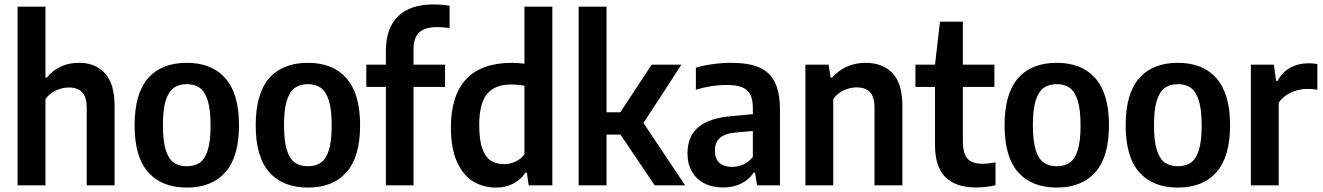

<svg xmlns="http://www.w3.org/2000/svg" viewBox="-20 -838 5981 868"><path d="M59.5 -808H185.5V-487.5H192Q246.5 -554 338 -554Q410.5 -554 454.2 -507Q498 -460 498 -358V0H372V-349Q372 -399.5 351.2 -421Q330.5 -442.5 291.5 -442.5Q262.5 -442.5 233.2 -429.2Q204 -416 185.5 -390V0H59.5Z M588.5 -271Q588.5 -415 649.5 -484.5Q710.5 -554 824.5 -554Q937.5 -554 999 -484Q1060.5 -414 1060.5 -272Q1060.5 -129 999 -59.5Q937.5 10 824.5 10Q711.5 10 650 -59.2Q588.5 -128.5 588.5 -271ZM932 -270.5Q932 -342 919.2 -383Q906.5 -424 883.2 -440.8Q860 -457.5 824.5 -457.5Q789 -457.5 765.5 -440.8Q742 -424 729.2 -383.5Q716.5 -343 716.5 -272.5Q716.5 -201.5 729 -160.8Q741.5 -120 765.2 -103.2Q789 -86.5 824.5 -86.5Q860 -86.5 883.5 -103Q907 -119.5 919.5 -160Q932 -200.5 932 -270.5Z M1136 -271Q1136 -415 1197 -484.5Q1258 -554 1372 -554Q1485 -554 1546.5 -484Q1608 -414 1608 -272Q1608 -129 1546.5 -59.5Q1485 10 1372 10Q1259 10 1197.5 -59.2Q1136 -128.5 1136 -271ZM1479.5 -270.5Q1479.5 -342 1466.8 -383Q1454 -424 1430.8 -440.8Q1407.5 -457.5 1372 -457.5Q1336.5 -457.5 1313 -440.8Q1289.5 -424 1276.8 -383.5Q1264 -343 1264 -272.5Q1264 -201.5 1276.5 -160.8Q1289 -120 1312.8 -103.2Q1336.5 -86.5 1372 -86.5Q1407.5 -86.5 1431 -103Q1454.5 -119.5 1467 -160Q1479.5 -200.5 1479.5 -270.5Z M1849.5 -615V-545.5H1992V-445H1849.5V0H1724.5V-445H1636V-545.5H1724.5V-608.5Q1724.5 -710 1779.2 -764Q1834 -818 1940 -818Q1978 -818 2012.5 -812V-711Q1983.5 -715.5 1957.5 -715.5Q1901 -715.5 1875.2 -691.5Q1849.5 -667.5 1849.5 -615Z M2018.5 -261.5Q2018.5 -407 2087.8 -480.5Q2157 -554 2295.5 -554Q2317 -554 2351 -550V-808H2477V0H2370L2362 -57.5H2355.5Q2334.5 -26 2300.5 -8Q2266.5 10 2222.5 10Q2164.5 10 2118.8 -18Q2073 -46 2045.8 -106.8Q2018.5 -167.5 2018.5 -261.5ZM2351 -140.5V-450Q2322 -456 2290 -456Q2217.5 -456 2182 -413.2Q2146.5 -370.5 2146.5 -272.5Q2146.5 -205 2160.5 -166Q2174.5 -127 2199.2 -111.5Q2224 -96 2259.5 -96Q2286 -96 2310.5 -107.5Q2335 -119 2351 -140.5Z M2940 0 2785 -229.5H2722V0H2596V-808H2722V-330.5H2784.5L2926 -545.5H3060.5L2889 -282L3077.5 0Z M3506 -342V0H3402.5L3393.5 -57.5H3387Q3364.5 -24 3329 -7.2Q3293.5 9.5 3249 9.5Q3200 9.5 3163.8 -9.2Q3127.5 -28 3107.8 -62.8Q3088 -97.5 3088 -144.5Q3088 -221 3137 -263Q3186 -305 3292.5 -313.5L3383.5 -322V-348.5Q3383.5 -389 3371.2 -411.8Q3359 -434.5 3333 -444.2Q3307 -454 3263.5 -454Q3232.5 -454 3196.2 -448.5Q3160 -443 3126 -432.5V-532Q3160 -542.5 3203 -548.2Q3246 -554 3285.5 -554Q3362.5 -554 3410.8 -533.8Q3459 -513.5 3482.5 -467.2Q3506 -421 3506 -342ZM3383.5 -128.5V-246L3305 -239Q3257 -234.5 3234.5 -214.2Q3212 -194 3212 -157.5Q3212 -121 3232 -102.2Q3252 -83.5 3289.5 -83.5Q3315.5 -83.5 3340 -94.2Q3364.5 -105 3383.5 -128.5Z M3621 -545.5H3726L3735 -487H3741.5Q3770 -519.5 3808.8 -536.8Q3847.5 -554 3893 -554Q3970 -554 4014.8 -507.2Q4059.5 -460.5 4059.5 -358.5V0H3933.5V-350Q3933.5 -400 3912.8 -421.5Q3892 -443 3853 -443Q3823.5 -443 3794.5 -429.8Q3765.5 -416.5 3747 -390V0H3621Z M4480.5 -104V-0.5Q4437 9.5 4392 9.5Q4301.5 9.5 4254.2 -37Q4207 -83.5 4207 -183.5V-445H4118.5V-545.5H4207L4229.5 -740H4333V-545.5H4475.5V-445H4333V-201Q4333 -162 4342.5 -139.5Q4352 -117 4371.8 -107.2Q4391.5 -97.5 4424 -97.5Q4445 -97.5 4480.5 -104Z M4521.5 -271Q4521.5 -415 4582.5 -484.5Q4643.5 -554 4757.5 -554Q4870.5 -554 4932 -484Q4993.5 -414 4993.5 -272Q4993.5 -129 4932 -59.5Q4870.5 10 4757.5 10Q4644.5 10 4583 -59.2Q4521.5 -128.5 4521.5 -271ZM4865 -270.5Q4865 -342 4852.2 -383Q4839.5 -424 4816.2 -440.8Q4793 -457.5 4757.5 -457.5Q4722 -457.5 4698.5 -440.8Q4675 -424 4662.2 -383.5Q4649.5 -343 4649.5 -272.5Q4649.5 -201.5 4662 -160.8Q4674.5 -120 4698.2 -103.2Q4722 -86.5 4757.5 -86.5Q4793 -86.5 4816.5 -103Q4840 -119.5 4852.5 -160Q4865 -200.5 4865 -270.5Z M5069 -271Q5069 -415 5130 -484.5Q5191 -554 5305 -554Q5418 -554 5479.5 -484Q5541 -414 5541 -272Q5541 -129 5479.5 -59.5Q5418 10 5305 10Q5192 10 5130.5 -59.2Q5069 -128.5 5069 -271ZM5412.5 -270.5Q5412.5 -342 5399.8 -383Q5387 -424 5363.8 -440.8Q5340.5 -457.5 5305 -457.5Q5269.5 -457.5 5246 -440.8Q5222.5 -424 5209.8 -383.5Q5197 -343 5197 -272.5Q5197 -201.5 5209.5 -160.8Q5222 -120 5245.8 -103.2Q5269.5 -86.5 5305 -86.5Q5340.5 -86.5 5364 -103Q5387.5 -119.5 5400 -160Q5412.5 -200.5 5412.5 -270.5Z M5635 -545.5H5739L5749 -472H5755.5Q5777 -512.5 5813.8 -532.2Q5850.5 -552 5896 -552Q5917 -552 5935.5 -548.5V-432.5Q5914.5 -436 5888.5 -436Q5851 -436 5815.8 -419.5Q5780.5 -403 5761 -374V0H5635Z"/></svg>

Font: Encode Sans Semi Condensed SmBd
Style: Regular
Weight: 600
Width: 4
Designer: Multiple Designers
Foundry: Impallari Type
Version: Version 2.000